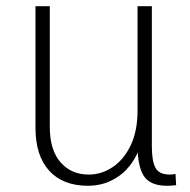

<svg xmlns="http://www.w3.org/2000/svg" viewBox="-20 -589 610 617"><path d="M422 -122H432Q409 -57 364 -24.5Q319 8 263 8Q182 8 138 -40.5Q94 -89 94 -178V-569H140V-181Q140 -107 174.5 -67.5Q209 -28 265 -28Q306 -28 342 -52Q378 -76 400 -122Q422 -168 422 -234V-569H468V-117Q468 -72 479.5 -50Q491 -28 526 -28Q530 -28 534.5 -28.5Q539 -29 544 -30L546 6Q538 7 531 7.5Q524 8 517 8Q463 8 442.5 -23Q422 -54 422 -122Z"/></svg>

Font: Yaldevi ExtraLight
Style: Regular
Weight: 200
Designer: Sol Matas, Rajitha Manaperi, Kosala Senevirathne
Foundry: Mooniak
Version: Version 1.100